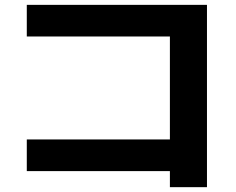

<svg xmlns="http://www.w3.org/2000/svg" viewBox="-20 -732 978 794"><path d="M682.6 -24.4H90.8V-155.3H682.6V-581.1H90.8V-711.9H835.9V42H682.6Z"/></svg>

Font: Pretendard JP ExtraBold
Style: Regular
Weight: 800
Designer: Base glyphs from Inter by Rasmus Andersson; Hangeul glyphs from Noto Sans CJK(Source Han Sans) by Jang Soo-young and Kan
Foundry: Kil Hyung-jin
Version: Version 1.309